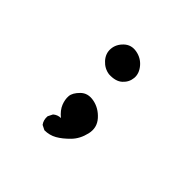

<svg xmlns="http://www.w3.org/2000/svg" viewBox="-119 -760 739 739"><g transform="rotate(45 250.0 -390.5)"><path d="M203.1 -157.2 183.6 -167Q171.9 -182.6 173.8 -204.1L183.6 -223.6Q197.3 -235.4 214.8 -235.4Q191.4 -254.9 183.1 -275.9Q174.8 -296.9 176.3 -315.9Q177.7 -335 199.2 -356.4Q220.7 -377.9 255.4 -371.1Q290 -364.3 315.4 -335.9Q340.8 -307.6 332 -269.5Q323.2 -231.4 299.3 -207Q275.4 -182.6 252.9 -169.9Q230.5 -157.2 203.1 -157.2ZM226.6 -485.4Q199.2 -489.3 179.7 -510.7Q160.2 -532.2 162.1 -559.1Q164.1 -585.9 185.5 -606.4Q207 -627 237.8 -621.6Q268.6 -616.2 288.1 -592.8Q307.6 -569.3 305.2 -543.9Q302.7 -518.6 283.2 -501Q263.7 -483.4 226.6 -485.4Z"/></g></svg>

Font: JasonHandwriting1
Style: Regular
Weight: 400
Version: Version 1.48.20